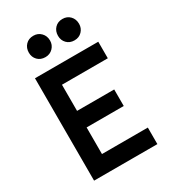

<svg xmlns="http://www.w3.org/2000/svg" viewBox="-215 -1002 977 1106"><g transform="rotate(-30 273.5 -449.0)"><path d="M162 -287V-397H439V-287ZM159 -571 192 -613V-79L154 -110H497V0H76V-681H497V-571ZM119 -826Q119 -857 138.5 -877.5Q158 -898 190 -898Q220 -898 240 -877.5Q260 -857 260 -826Q260 -797 240 -776.5Q220 -756 190 -756Q158 -756 138.5 -776Q119 -796 119 -826ZM313 -826Q313 -857 332.5 -877.5Q352 -898 383 -898Q414 -898 433.5 -877.5Q453 -857 453 -826Q453 -797 433.5 -776.5Q414 -756 383 -756Q352 -756 332.5 -776Q313 -796 313 -826Z"/></g></svg>

Font: Gabarito Medium
Style: Regular
Weight: 500
Designer: Leandro Assis / Alvaro Franca / Felipe Casaprima
Foundry: Naipe Foundry
Version: Version 1.000